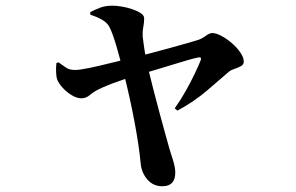

<svg xmlns="http://www.w3.org/2000/svg" viewBox="-20 -596 1040 675"><path d="M297.8 -544.2 297 -553.6Q315.4 -562.7 333 -569.4Q350.7 -576 375.8 -576Q389.3 -576 407.7 -573Q426.2 -570 444.4 -563.9Q462.5 -557.8 474.7 -549.8Q486.8 -541.7 486.8 -531.6Q487 -517.2 483.8 -500.9Q480.6 -484.5 481.6 -467.7Q482.8 -458.5 485.2 -440.2Q487.5 -422 491.3 -400.9Q495.1 -379.8 499.4 -360.7Q509.4 -320.5 519.9 -278.8Q530.4 -237.2 541 -198.7Q551.5 -160.2 560.4 -127.9Q569.3 -95.6 575.3 -74.1Q580.6 -57.6 588.4 -32.4Q596.2 -7.2 596.2 10.6Q596.2 58.8 550.8 58.8Q518 58.8 497.4 34.3Q476.7 9.8 474.2 -24.6Q471.9 -50.5 466.5 -87.2Q461.1 -123.9 453.1 -166.6Q445.1 -209.4 435.4 -253.1Q425.8 -296.9 415.6 -336.4Q409.6 -358.6 403.3 -383.2Q396.9 -407.7 390.3 -430.5Q383.6 -453.3 377 -471.9Q370.4 -490.5 364.6 -501.2Q357.6 -515.5 339.6 -526.1Q321.6 -536.6 297.8 -544.2ZM185.7 -376.9Q200.3 -366.9 211.5 -358.6Q222.8 -350.2 243.6 -350Q259.9 -350 294.7 -357.2Q329.5 -364.4 371.6 -375.1Q413.7 -385.7 450.8 -394.2Q476.3 -400.2 509.9 -409.1Q543.4 -418 577.6 -427.3Q611.7 -436.6 638.3 -444.3Q664.9 -452.1 676 -455.4Q690.2 -460.1 703.3 -469.9Q716.4 -479.8 726.3 -479.8Q739.7 -479.8 758.7 -469.6Q777.8 -459.5 795.4 -444.1Q813.1 -428.8 825.1 -411.3Q837 -393.7 837 -379.2Q837 -368.9 827 -363.4Q817 -357.9 804.5 -353.9Q792 -349.9 784.5 -343.7Q755.4 -318.6 709 -278.7Q662.6 -238.7 603.8 -207.2L594.2 -215.1Q614.9 -244.1 632.8 -276Q650.8 -307.8 664.4 -336.5Q678.1 -365.1 685.2 -383.2Q688 -390.7 685.1 -393.1Q682.2 -395.5 674.2 -393.5Q660 -390.5 635.9 -383.4Q611.8 -376.4 581.9 -367.2Q551.9 -358 519.9 -348.4Q487.9 -338.8 457.8 -330.3Q436.7 -324 413.6 -316.3Q390.4 -308.5 370.9 -301Q351.4 -293.5 340.2 -288.3Q312.5 -276.2 297.7 -263.3Q283 -250.4 266.6 -250.4Q250.3 -250.4 232.2 -261.3Q214.1 -272.2 200.3 -287.4Q186.5 -302.7 181.2 -315.9Q177.7 -326.2 177.2 -342.7Q176.6 -359.1 178.3 -374.3Z"/></svg>

Font: Early Summer Mincho VF
Style: Regular
Weight: 250
Designer: GuiWonder
Version: Version 1.002